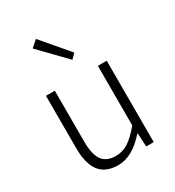

<svg xmlns="http://www.w3.org/2000/svg" viewBox="-201 -959 993 1089"><g transform="rotate(-30 295.0 -414.0)"><path d="M253 13Q170 13 131 -37.5Q92 -88 92 -192V-533H150V-199Q150 -116 177.5 -77.5Q205 -39 266 -39Q311 -39 348 -63Q385 -87 432 -143V-533H490V0H441L436 -88H433Q345 13 253 13ZM324 -635 161 -803 204 -841 354 -665Z"/></g></svg>

Font: Noto Sans Korean Light
Style: Regular
Weight: 300
Designer: Ryoko NISHIZUKA  (kana & ideographs); Paul D. Hunt (Latin, Greek & Cyrillic); Wenlong ZHANG  (bopomofo); Sandoll Communi
Foundry: Adobe Systems Incorporated
Version: Version 1.000;PS 1;hotconv 1.0.78;makeotf.lib2.5.61930